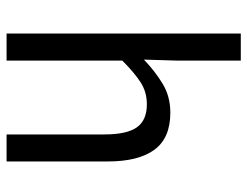

<svg xmlns="http://www.w3.org/2000/svg" viewBox="-104 -648 752 584"><g transform="rotate(90 272.0 -356.0)"><path d="M82 0V-712.4H164.3V-517.6L161.3 -417.7Q195.5 -450.8 234.3 -474.4Q273 -498.1 322.7 -498.1Q400 -498.1 435.6 -449.5Q471.1 -401 471.1 -308V0H388.9V-297.4Q388.9 -365.6 367.4 -396.1Q345.9 -426.7 297.2 -426.7Q259.9 -426.7 230.6 -407.8Q201.3 -389 164.3 -352V0Z"/></g></svg>

Font: Source Sans 3
Style: Regular
Weight: 200
Designer: Paul D. Hunt
Foundry: Adobe
Version: Version 3.046;hotconv 1.0.118;makeotfexe 2.5.65603